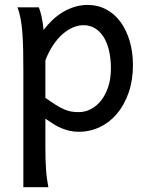

<svg xmlns="http://www.w3.org/2000/svg" viewBox="-20 -528 611 787"><path d="M166 -127Q190.9 -109.4 209.2 -97.9Q227.5 -86.4 242.7 -79.8Q257.8 -73.2 271.7 -70.8Q285.6 -68.4 302.7 -68.4Q328.6 -68.4 352.3 -80.6Q376 -92.8 394.3 -116Q412.6 -139.2 423.6 -172.1Q434.6 -205.1 434.6 -246.6Q434.6 -287.1 427 -320.1Q419.4 -353 404.8 -376.2Q390.1 -399.4 369.4 -412.1Q348.6 -424.8 322.3 -424.8Q301.3 -424.8 279.3 -415.5Q257.3 -406.2 236.6 -388.2Q215.8 -370.1 197.8 -343Q179.7 -315.9 166 -280.8ZM139.2 -498Q144.5 -485.4 149.9 -462.2Q155.3 -439 158.7 -405.3Q175.8 -427.7 196 -446.8Q216.3 -465.8 239 -479.2Q261.7 -492.7 286.9 -500.2Q312 -507.8 339.4 -507.8Q380.9 -507.8 415.3 -489.5Q449.7 -471.2 473.9 -438.2Q498 -405.3 511.5 -360.1Q524.9 -314.9 524.9 -261.2Q524.9 -198.7 507.3 -148.2Q489.7 -97.7 459.7 -62Q429.7 -26.4 389.2 -7.1Q348.6 12.2 302.7 12.2Q283.2 12.2 265.9 8.3Q248.5 4.4 232.2 -2.4Q215.8 -9.3 199.7 -19.3Q183.6 -29.3 166 -41.5V73.2Q166 102.5 166.7 126.2Q167.5 149.9 168.9 169.9Q170.4 189.9 172.9 206.8Q175.3 223.6 178.2 239.3H75.7V-236.8Q75.7 -282.2 75 -321Q74.2 -359.9 71.8 -392.3Q69.3 -424.8 64.5 -451.2Q59.6 -477.5 51.3 -498Z"/></svg>

Font: Andika Eur
Style: Regular
Weight: 400
Designer: Victor Gaultney, Annie Olsen, Julie Remington, Don Collingsworth, Eric Hays, Becca Hirsbrunner
Foundry: SIL International
Version: Version 5.000